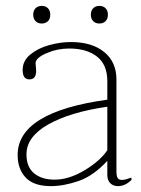

<svg xmlns="http://www.w3.org/2000/svg" viewBox="-20 -623 481 653"><path d="M93 -573Q93 -587 101 -595Q109 -603 122 -603Q135 -603 143 -595Q151 -587 151 -573Q151 -559 143 -551Q135 -543 122 -543Q109 -543 101 -551Q93 -559 93 -573ZM289 -573Q289 -587 297 -595Q305 -603 318 -603Q331 -603 339 -595Q347 -587 347 -573Q347 -559 339 -551Q331 -543 318 -543Q305 -543 297 -551Q289 -559 289 -573ZM40 -96Q40 -242 345 -284V-347Q345 -403 310 -430.5Q275 -458 215 -458Q175 -458 138 -442Q101 -426 101 -408Q101 -403 102 -395.5Q103 -388 103 -382Q103 -353 80 -353Q57 -353 57 -385Q57 -416 83 -437.5Q109 -459 147 -469.5Q185 -480 221 -480Q293 -480 334.5 -446Q376 -412 376 -353V-40Q376 -25 380 -18Q384 -11 395 -11Q405 -11 427 -19V-11Q406 10 381 10Q365 10 355 0Q345 -10 345 -28V-76Q298 -25 247.5 -7.5Q197 10 153 10Q95 10 67.5 -19Q40 -48 40 -96ZM345 -112V-260Q219 -242 144.5 -200Q70 -158 70 -98Q70 -55 96 -33.5Q122 -12 166 -12Q214 -12 267 -43.5Q320 -75 345 -112Z"/></svg>

Font: Taviraj Thin
Style: Regular
Weight: 100
Designer: Katatrad Team
Foundry: CadsonDemak
Version: Version 1.030